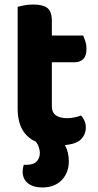

<svg xmlns="http://www.w3.org/2000/svg" viewBox="-20 -628 432 848"><path d="M209 -159Q209 -131 227 -118.5Q245 -106 277 -106Q292 -106 309 -109.5Q326 -113 338 -118Q347 -108 353 -95Q359 -82 359 -65Q359 -34 338 -13Q317 8 267 13Q284 44 284 84Q284 135 252.5 167.5Q221 200 166 200Q127 200 103.5 181.5Q80 163 80 129Q80 115 85 100H96Q128 100 142 85Q156 70 156 47Q156 36 151.5 22Q147 8 137 -3Q99 -20 78.5 -56Q58 -92 58 -149V-598Q69 -601 87 -604.5Q105 -608 126 -608Q170 -608 189.5 -592.5Q209 -577 209 -536V-471H347Q352 -461 357 -445.5Q362 -430 362 -413Q362 -381 347.5 -367Q333 -353 310 -353H209V-159Z"/></svg>

Font: Baloo Bhaina 2
Style: Bold
Weight: 700
Designer: Yesha Goshar, Manish Minz, Shuchita Grover and Ek Type
Foundry: Ek Type
Version: Version 1.640;hotconv 1.0.111;makeotfexe 2.5.65597; ttfautoh